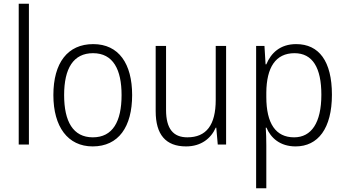

<svg xmlns="http://www.w3.org/2000/svg" viewBox="-20 -780 1863 1036"><path d="M136 0V-760H81V0Z M693 -267C693 -436 621 -542 483 -542C345 -542 268 -441 268 -267C268 -96 346 10 480 10C620 10 693 -96 693 -267ZM326 -267C326 -411 376 -493 482 -493C591 -493 636 -404 636 -267C636 -124 588 -39 481 -39C374 -39 326 -125 326 -267Z M1200 -532H1144V-241C1144 -105 1093 -39 991 -39C915 -39 876 -85 876 -187V-532H820V-180C820 -54 874 10 984 10C1066 10 1119 -34 1144 -91H1147L1155 0H1200Z M1578 -542C1491 -542 1442 -493 1417 -433H1413L1407 -532H1362V236H1417V4C1417 -26 1416 -62 1414 -91H1418C1441 -36 1491 10 1575 10C1696 10 1771 -87 1771 -269C1771 -450 1701 -542 1578 -542ZM1569 -493C1667 -493 1714 -414 1714 -269C1714 -117 1660 -39 1567 -39C1468 -39 1417 -113 1417 -257V-280C1418 -416 1467 -493 1569 -493Z"/></svg>

Font: Noto Sans Malayalam SemiCondensed Light
Style: Regular
Weight: 300
Width: 4
Designer: Jelle Bosma - Monotype Design Team
Foundry: Monotype Imaging Inc.
Version: Version 2.104